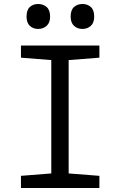

<svg xmlns="http://www.w3.org/2000/svg" viewBox="-20 -942 603 962"><path d="M85 0V-61L237 -73V-641L85 -653V-714H478V-653L324 -641V-73L478 -61V0ZM393 -797Q368 -797 351 -812.5Q334 -828 334 -859Q334 -892 351 -907Q368 -922 393 -922Q418 -922 435 -907Q452 -892 452 -859Q452 -828 435 -812.5Q418 -797 393 -797ZM171 -797Q146 -797 129.5 -812.5Q113 -828 113 -859Q113 -892 129.5 -907Q146 -922 171 -922Q196 -922 213.5 -907Q231 -892 231 -859Q231 -828 213.5 -812.5Q196 -797 171 -797Z"/></svg>

Font: Noto Sans Mono SemiCondensed
Style: Regular
Weight: 400
Width: 4
Designer: Monotype Design Team
Foundry: Monotype Imaging Inc.
Version: Version 2.014